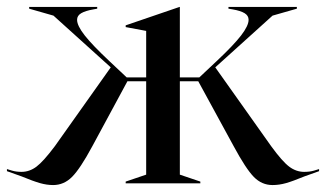

<svg xmlns="http://www.w3.org/2000/svg" viewBox="-44 -528 939 553"><path d="M629 -107 527 -294H474V-25L533 -5V0H318V-5L377 -25V-294H323L222 -107Q187 -42 163.5 -18.5Q140 5 109 5Q91 5 71.5 -0.5Q52 -6 18 -20L-24 -35V-41Q-21 -40 -9 -36.5Q3 -33 18 -33Q41 -33 61 -48Q81 -63 114 -107L275 -334L110 -483L40 -503V-508H236V-503L225 -501Q202 -497 190 -490Q178 -483 178 -471Q178 -454 200 -426Q222 -398 271 -352L321 -305H377V-439L318 -450V-455L473 -508H474V-305H530L580 -352Q629 -398 650.5 -426Q672 -454 672 -471Q672 -483 660.5 -490Q649 -497 626 -501L614 -503V-508H811V-503L741 -483L576 -334L737 -107Q769 -63 789 -48Q809 -33 832 -33Q848 -33 860 -36.5Q872 -40 875 -41V-35L833 -20Q799 -6 779.5 -0.5Q760 5 741 5Q710 5 687 -18.5Q664 -42 629 -107Z"/></svg>

Font: Nyght Serif
Style: Regular
Weight: 400
Designer: Maksym Kobuzan
Version: Version 0.410